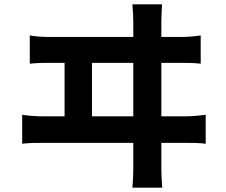

<svg xmlns="http://www.w3.org/2000/svg" viewBox="-20 -810 1040 883"><path d="M117 -647V-517C151 -521 186 -521 216 -521H277V-275H180C149 -275 114 -277 82 -282V-149C115 -153 150 -153 180 -153H593V-40C593 -30 593 -2 589 53H726C722 -4 722 -34 722 -42V-153H833C856 -153 898 -153 926 -149V-282C900 -279 868 -275 833 -275H722V-521H810C832 -521 874 -521 903 -517V-647C877 -643 845 -640 810 -640H722V-712C722 -725 723 -749 725 -790H589C592 -744 593 -726 593 -712V-640H216C185 -640 149 -641 117 -647ZM593 -275H403V-521H593Z"/></svg>

Font: Noto Sans CJK SC
Style: Bold
Weight: 700
Designer: Ryoko NISHIZUKA 西塚涼子 (kana, bopomofo & ideographs); Paul D. Hunt (Latin, Greek & Cyrillic); Sandoll Communications 산돌커뮤니
Foundry: Adobe
Version: Version 2.004;hotconv 1.0.118;makeotfexe 2.5.65603